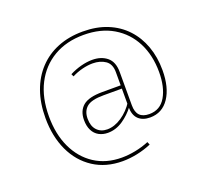

<svg xmlns="http://www.w3.org/2000/svg" viewBox="-126 -789 1131 1048"><g transform="rotate(-20 440.0 -265.0)"><path d="M417 105Q320 105 248.5 58.5Q177 12 138.5 -70.5Q100 -153 100 -260Q100 -346 124.5 -415Q149 -484 195.5 -533.5Q242 -583 307 -609Q372 -635 452 -635Q532 -635 594.5 -609.5Q657 -584 700.5 -537.5Q744 -491 767 -427.5Q790 -364 790 -288Q790 -188 750 -128Q710 -68 639 -68Q596 -68 571.5 -91.5Q547 -115 547 -164L551 -162Q522 -123 481 -95.5Q440 -68 394 -68Q365 -68 342 -80.5Q319 -93 306.5 -118Q294 -143 294 -178Q294 -231 327.5 -259.5Q361 -288 441 -288H557L547 -282V-365Q547 -412 517 -432.5Q487 -453 443 -453Q415 -453 383 -445Q351 -437 322 -422L315 -437Q348 -454 382.5 -463Q417 -472 448 -472Q500 -472 533.5 -444.5Q567 -417 567 -358V-165Q567 -125 585.5 -106Q604 -87 641 -87Q705 -87 737 -142.5Q769 -198 769 -285Q769 -382 731 -456.5Q693 -531 621.5 -573.5Q550 -616 450 -616Q350 -616 276 -572.5Q202 -529 161.5 -450Q121 -371 121 -262Q121 -159 157.5 -81Q194 -3 261 41Q328 85 419 85Q457 85 498 77Q539 69 578 53L585 70Q545 87 501.5 96Q458 105 417 105ZM397 -87Q439 -87 481.5 -115.5Q524 -144 553 -190L547 -171V-276L557 -269H440Q370 -269 342.5 -245.5Q315 -222 315 -178Q315 -135 337.5 -111Q360 -87 397 -87Z"/></g></svg>

Font: Bitter Thin Thin
Style: Regular
Weight: 250
Version: Version 2.002